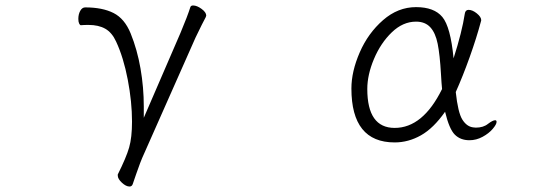

<svg xmlns="http://www.w3.org/2000/svg" viewBox="-20 -507 2040 701"><path d="M675 -481Q677 -487 685 -487Q699 -487 716 -474.5Q733 -462 733 -450Q733 -449 731 -444Q721 -426 694 -370L499 70Q495 78 477 129L465 164Q462 174 453 174Q440 174 425 160Q410 146 410 134Q410 131 410 130Q441 68 451.5 31.5Q462 -5 462 -63Q462 -135 446.5 -216Q431 -297 404 -355Q389 -388 364.5 -402Q340 -416 303 -416Q286 -416 276 -415H275Q272 -415 269 -421Q266 -427 266 -438Q266 -455 273 -467.5Q280 -480 291 -480Q354 -480 394.5 -459.5Q435 -439 457 -385Q481 -326 493 -257Q505 -188 505 -118V-77L639 -387Q665 -449 675 -481Z M1421 13Q1263 13 1263 -184Q1263 -246 1293.5 -316Q1324 -386 1378.5 -433.5Q1433 -481 1499 -481Q1565 -481 1595 -445Q1625 -409 1636 -294Q1667 -391 1677 -457Q1679 -471 1691 -471Q1705 -471 1721 -458Q1737 -445 1737 -433L1736 -429Q1720 -369 1695 -299Q1670 -229 1644 -171Q1652 -96 1668 -70.5Q1684 -45 1707 -42L1717 -41Q1745 -41 1762 -55Q1779 -68 1788 -68Q1793 -68 1793 -62Q1793 -53 1779 -36.5Q1765 -20 1742 -7.5Q1719 5 1694 5Q1661 5 1640.5 -15.5Q1620 -36 1605 -99Q1563 -39 1517 -13Q1471 13 1421 13ZM1421 -40Q1524 -40 1594 -182Q1592 -201 1590 -237Q1586 -307 1578 -347Q1570 -387 1551 -407.5Q1532 -428 1499 -428Q1451 -428 1410.5 -389Q1370 -350 1345.5 -292Q1321 -234 1321 -182Q1321 -40 1421 -40Z"/></svg>

Font: JyunsaiKaai Light
Style: Regular
Weight: 300
Designer: Fontworks Inc.
Version: Version 0.030;April 7, 2024;FontCreator 14.0.0.2901 64-bit